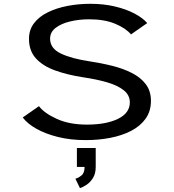

<svg xmlns="http://www.w3.org/2000/svg" viewBox="-20 -726 915 1010"><path d="M430.5 11Q351.5 11 285.8 -5.2Q220 -21.5 172.2 -48.2Q124.5 -75 99.5 -108L185 -167.5Q213 -130.5 279 -100.5Q345 -70.5 437 -70.5Q539 -70.5 601 -101Q663 -131.5 663 -187.5Q663 -225.5 631.2 -251Q599.5 -276.5 544 -292.8Q488.5 -309 416.5 -319.5Q333 -332.5 269 -355.8Q205 -379 168.8 -419Q132.5 -459 132.5 -521.5Q132.5 -569.5 159.2 -604.2Q186 -639 232 -661.5Q278 -684 335.8 -695Q393.5 -706 455.5 -706Q525 -706 584.2 -692Q643.5 -678 687.5 -654.8Q731.5 -631.5 754.5 -604.5L669 -545Q642 -577.5 585.8 -601Q529.5 -624.5 449 -624.5Q396 -624.5 349 -613.2Q302 -602 272.8 -579.5Q243.5 -557 243.5 -522.5Q243.5 -471.5 299.8 -444.5Q356 -417.5 453.5 -403Q513.5 -394 570.5 -379.8Q627.5 -365.5 673.5 -342.2Q719.5 -319 746.8 -283.2Q774 -247.5 774 -195.5Q774 -141 746.2 -102Q718.5 -63 670.5 -38Q622.5 -13 560.8 -1Q499 11 430.5 11ZM384.5 152V52.5H483.5V152Q483.5 187.5 468.8 210.8Q454 234 434.2 246.8Q414.5 259.5 400.5 263.5L376.5 214Q391.5 210.5 408.2 197.2Q425 184 425 152Z"/></svg>

Font: Trispace SemiExpanded
Style: Regular
Weight: 400
Width: 6
Designer: Tyler Finck
Foundry: Etcetera Type Company
Version: Version 1.210; ttfautohint (v1.8.3)